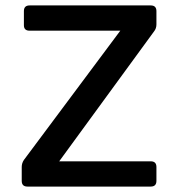

<svg xmlns="http://www.w3.org/2000/svg" viewBox="-20 -687 660 707"><path d="M81 0Q60 0 60 -21V-72Q60 -86 68 -98L423 -574H89Q68 -574 68 -594V-646Q68 -667 89 -667H535Q556 -667 556 -646V-597Q556 -582 547 -571L198 -93H535Q556 -93 556 -72V-21Q556 0 535 0Z"/></svg>

Font: Pitagon Sans Medium
Style: Regular
Weight: 500
Designer: Travis Tran
Foundry: Pitagon
Version: Version 1.001; ttfautohint (v1.8.4.7-5d5b);gftools[0.9.26]